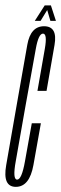

<svg xmlns="http://www.w3.org/2000/svg" viewBox="-41 -706 232 728"><path d="M19 2.5Q71 2.5 85.8 -80.5Q100.5 -163.5 114 -238.5H79.5Q66 -165.5 53.8 -95.2Q41.5 -25 24 -25Q6 -25 18.8 -95Q31.5 -165 55 -300.5Q84.5 -463.5 94.8 -521Q105 -578.5 122 -578.5Q139 -578.5 129 -521.2Q119 -464 101 -361.5H135.5Q153.5 -465 165.8 -535.8Q178 -606.5 126 -606.5Q75 -606.5 62.5 -536.2Q50 -466 21 -300.5Q-3 -162.5 -17.5 -80Q-32 2.5 19 2.5ZM91 -627H113L138 -668L150 -627H171L152 -685.5H128.5Z"/></svg>

Font: Anybody UltraCondensed ExtraLight
Style: Italic
Weight: 250
Width: 1
Italic angle: -10°
Version: Version 1.113;gftools[0.9.25]